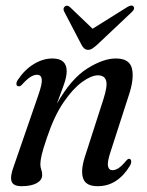

<svg xmlns="http://www.w3.org/2000/svg" viewBox="-20 -649 520 678"><path d="M44.5 -344.5Q38.5 -345 38 -352Q37.5 -359 43 -367Q66.5 -402.5 99 -422.5Q131.5 -442.5 165 -442.5Q215.5 -442.5 215.5 -397.5Q215.5 -378 205 -348.5Q194.5 -319 181 -283Q231 -371 287.8 -406.8Q344.5 -442.5 389 -442.5Q437.5 -442.5 446 -406.8Q454.5 -371 434.5 -311.5L371.5 -116.5Q358.5 -78 361.2 -63Q364 -48 377.5 -48Q387 -48 398.2 -55Q409.5 -62 426.5 -82.5Q433 -89.5 437.5 -88Q442 -87 443.2 -80.8Q444.5 -74.5 439 -64Q418 -29 389.5 -10.2Q361 8.5 324.5 8.5Q284 8.5 274 -18Q264 -44.5 279 -93L345.5 -299.5Q360.5 -346.5 354.5 -364.8Q348.5 -383 326 -383Q302.5 -383 270 -359.5Q237.5 -336 204.5 -287.8Q171.5 -239.5 146.5 -165Q131.5 -121.5 127 -101.2Q122.5 -81 122.5 -69.5Q122.5 -58 125.8 -50Q129 -42 129 -31Q129 -13 109.5 -2.2Q90 8.5 56 8.5Q26.5 8.5 20.8 -8.8Q15 -26 29 -63L115 -312Q129.5 -353.5 127.5 -369.2Q125.5 -385 110.5 -385Q100 -385 87.5 -377.2Q75 -369.5 57.5 -350Q50.5 -342.5 44.5 -344.5ZM322.5 -490.5Q313.5 -482.5 306.2 -477.8Q299 -473 291 -473Q277 -473 268 -490.5L207 -607.5Q200.5 -619.5 209.5 -626.5Q218 -632.5 227.5 -623.5L307 -547.5L428.5 -623.5Q445 -633.5 451 -626.5Q458 -618 445.5 -606.5Z"/></svg>

Font: Fraunces 144pt Soft
Style: Italic
Weight: 400
Italic angle: -16°
Version: Version 1.000;[b76b70a41]